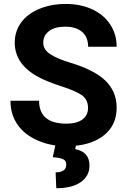

<svg xmlns="http://www.w3.org/2000/svg" viewBox="-20 -741 655 986"><path d="M432.1 -186.5Q432.1 -228 402.8 -250.2Q373.5 -272.5 297.4 -297.1Q221.2 -321.8 176.8 -345.7Q55.7 -411.1 55.7 -522Q55.7 -579.6 88.1 -624.8Q120.6 -669.9 181.4 -695.3Q242.2 -720.7 317.9 -720.7Q394 -720.7 453.6 -693.1Q513.2 -665.5 546.1 -615.2Q579.1 -564.9 579.1 -501H432.6Q432.6 -549.8 401.9 -576.9Q371.1 -604 315.4 -604Q261.7 -604 231.9 -581.3Q202.1 -558.6 202.1 -521.5Q202.1 -486.8 237.1 -463.4Q272 -439.9 339.8 -419.4Q464.8 -381.8 522 -326.2Q579.1 -270.5 579.1 -187.5Q579.1 -95.2 509.3 -42.7Q439.5 9.8 321.3 9.8Q239.3 9.8 171.9 -20.3Q104.5 -50.3 69.1 -102.5Q33.7 -154.8 33.7 -223.6H180.7Q180.7 -106 321.3 -106Q373.5 -106 402.8 -127.2Q432.1 -148.4 432.1 -186.5ZM371.6 -3.4 366.2 24.9Q439.5 38.1 439.5 109.4Q439.5 163.1 394.8 194.3Q350.1 225.6 269 225.6L265.6 144Q320.3 144 320.3 104.5Q320.3 84 304 76.4Q287.6 68.8 251 66.4L266.1 -3.4Z"/></svg>

Font: Robotiche
Style: Bold
Weight: 700
Designer: Google
Version: Version 2.001150; 2014